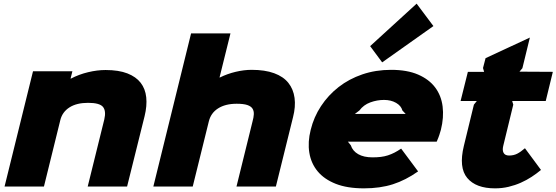

<svg xmlns="http://www.w3.org/2000/svg" viewBox="-20 -1023 3052 1053"><path d="M773 -386 677 0H461L552 -368Q563 -415 544.5 -437Q526 -459 463 -459Q400 -459 361 -434Q322 -409 311 -365L221 0H5L161 -632H377L367 -592H369Q413 -615 463 -627Q513 -639 559 -639Q631 -639 678.5 -620.5Q726 -602 751.5 -569Q777 -536 782 -489.5Q787 -443 773 -386Z M1587 -380 1493 0H1277L1365 -357Q1371 -378 1372 -396Q1373 -414 1365 -427Q1357 -440 1336.5 -447Q1316 -454 1278 -454Q1216 -454 1176 -428.5Q1136 -403 1125 -356L1037 0H821L1028 -840H1244L1184 -598H1186Q1226 -618 1272 -629Q1318 -640 1360 -640Q1433 -640 1483.5 -621.5Q1534 -603 1561.5 -568.5Q1589 -534 1595.5 -486Q1602 -438 1587 -380Z M2357 -880 2076 -681 2010 -770 2265 -1003ZM2398 -311Q2394 -297 2389.5 -283Q2385 -269 2375 -246H1888L1904 -226Q1914 -195 1944.5 -177.5Q1975 -160 2023 -160Q2048 -160 2068.5 -162.5Q2089 -165 2107.5 -171Q2126 -177 2143.5 -186Q2161 -195 2180 -208L2273 -83Q2205 -35 2135 -12.5Q2065 10 1976 10Q1884 10 1821 -15Q1758 -40 1722 -83.5Q1686 -127 1676.5 -185.5Q1667 -244 1684 -311Q1701 -381 1740.5 -441Q1780 -501 1837 -545.5Q1894 -590 1967 -615Q2040 -640 2125 -640Q2213 -640 2273 -614Q2333 -588 2366.5 -543.5Q2400 -499 2407.5 -439Q2415 -379 2398 -311ZM2205 -398 2187 -417Q2180 -443 2152 -459Q2124 -475 2086 -475Q2048 -475 2011 -461.5Q1974 -448 1951 -417L1926 -398Z M2947 -91Q2923 -71 2895.5 -53Q2868 -35 2836.5 -21Q2805 -7 2769.5 1.5Q2734 10 2695 10Q2590 10 2542.5 -47Q2495 -104 2524 -223L2579 -449L2595 -469H2506L2546 -629H2635L2629 -650L2643 -704L2886 -817L2845 -649L2829 -630L3012 -629L2973 -469H2789L2795 -449L2740 -223Q2734 -199 2742 -184.5Q2750 -170 2772 -170Q2797 -170 2816.5 -180Q2836 -190 2859 -210Z"/></svg>

Font: TypoPRO Sinkin Sans
Style: 900 X Black Italic
Weight: 950
Italic angle: -112°
Designer: Keith Bates
Foundry: K-Type
Version: Sinkin Sans (version 1.0)  by Keith Bates   •   © 2014   www